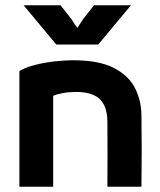

<svg xmlns="http://www.w3.org/2000/svg" viewBox="-20 -713 610 733"><path d="M183 0H54V-442Q80 -457 117 -466Q154 -475 191.5 -479Q229 -483 258 -483Q358 -483 415 -453.5Q472 -424 496 -375.5Q520 -327 520 -271Q521 -200 521 -135.5Q521 -71 520 0H390Q391 -125 390 -250Q389 -309 360 -335.5Q331 -362 271 -362Q244 -362 219.5 -357.5Q195 -353 183 -347ZM195 -543 70 -693H211L252 -641L275 -606L298 -641L339 -693H480L355 -543Z"/></svg>

Font: Kreadon
Style: Bold
Weight: 700
Designer: Reiya WATANABE
Foundry: StudioGnu
Version: Version 1.003; ttfautohint (v1.8.4.7-5d5b);gftools[0.9.32]